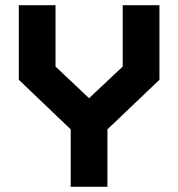

<svg xmlns="http://www.w3.org/2000/svg" viewBox="-20 -720 687 740"><path d="M252.5 0V-221.5L52.5 -412.5V-700H194V-463.5L328 -337H318.5L453 -463.5V-700H594.5V-412.5L394 -221.5V0ZM323.5 -71H323V-247.5L524 -434.5V-629.5H524.5V-434.5L323 -247.5L122 -434.5V-629.5H122.5V-434.5L323.5 -247.5Z"/></svg>

Font: Tourney Black
Style: Regular
Weight: 900
Version: Version 1.015